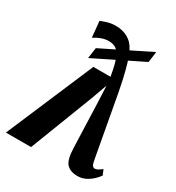

<svg xmlns="http://www.w3.org/2000/svg" viewBox="-222 -918 957 1045"><g transform="rotate(30 256.5 -395.5)"><path d="M426 10.5Q378 10.5 355.2 -14.8Q332.5 -40 330.5 -112.5L320.5 -396.5L316 -495L280.5 -396.5L127.5 0H-30.5L203 -547.5H310.5Q300 -612 287 -647.5Q274 -683 255.2 -697.2Q236.5 -711.5 206.5 -711.5Q184 -711.5 161.5 -703.5Q139 -695.5 116.5 -681L106.5 -781Q122 -788 146.2 -795.2Q170.5 -802.5 198 -802.5Q241.5 -802.5 274.5 -783.8Q307.5 -765 324.5 -730.5Q340 -700.5 352.2 -660.8Q364.5 -621 377.2 -563Q390 -505 405 -418.5L460.5 -113.5Q465.5 -85 471.8 -78.2Q478 -71.5 485 -71.5Q493.5 -71.5 503 -76.2Q512.5 -81 529 -93.5L542.5 -60.5Q520 -29 489.2 -9.2Q458.5 10.5 426 10.5ZM154 -575 163.5 -642.5 459 -788.5 450 -721Z"/></g></svg>

Font: Merriweather 36pt Black
Style: Italic
Weight: 900
Italic angle: -7.8°
Version: Version 2.101